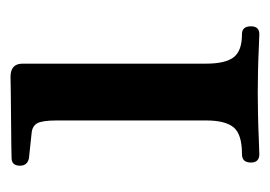

<svg xmlns="http://www.w3.org/2000/svg" viewBox="-94 -419 513 365"><g transform="rotate(-90 162.5 -236.5)"><path d="M52 0Q36 0 36 -16Q36 -33 52 -33Q90 -33 103 -49Q116 -65 116 -101V-385Q116 -413 110.5 -422.5Q105 -432 91 -433Q84 -434 67.5 -435.5Q51 -437 44 -438Q30 -441 30 -455Q30 -471 45 -471Q48 -471 70 -471.5Q92 -472 119.5 -472Q147 -472 170 -472.5Q193 -473 199 -473Q224 -473 224 -450V-101Q224 -65 236 -49Q248 -33 280 -33Q295 -33 295 -16Q295 0 280 0Q273 0 253 -1Q233 -2 210 -2.5Q187 -3 169 -3Q152 -3 127 -2.5Q102 -2 80.5 -1Q59 0 52 0Z"/></g></svg>

Font: Zen Antique Soft
Style: Regular
Weight: 400
Designer: Yoshimichi Ohira
Foundry: Positype
Version: Version 1.001